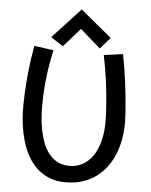

<svg xmlns="http://www.w3.org/2000/svg" viewBox="-62 -973 820 1045"><g transform="rotate(5 348.5 -450.5)"><path d="M629.9 -335Q630.4 -289.6 623.3 -245.4Q616.2 -201.2 600.6 -161.4Q585 -121.6 560.8 -88.1Q536.6 -54.7 503.7 -30Q470.7 -5.4 428.5 8.3Q386.2 22 335 22Q283.2 22 244.1 5.6Q205.1 -10.7 176 -38.8Q147 -66.9 127.2 -103.5Q107.4 -140.1 95.5 -180.7Q83.5 -221.2 77.6 -262.9Q71.8 -304.7 70.8 -342.8Q69.8 -391.1 72.8 -448.7Q75.2 -498 81.8 -563.5Q88.4 -628.9 102.1 -703.1L208 -688Q196.8 -639.6 189.9 -594.7Q183.1 -549.8 179.2 -510.3Q175.3 -470.7 174.1 -438Q172.9 -405.3 172.9 -381.8Q172.9 -354.5 175 -320.8Q177.2 -287.1 183.8 -252.2Q190.4 -217.3 202.4 -184.3Q214.4 -151.4 233.9 -125.7Q253.4 -100.1 281.7 -84.5Q310.1 -68.8 349.1 -68.8Q389.6 -68.8 422.4 -87.4Q455.1 -106 478 -140.6Q501 -175.3 512.9 -224.6Q524.9 -273.9 523.9 -335Q522.9 -383.8 518.1 -440.4Q514.2 -489.3 505.9 -552.2Q497.6 -615.2 482.9 -686L586.9 -700.2Q602.5 -619.6 610.8 -553Q619.1 -486.3 623.5 -437.5Q628.4 -380.9 629.9 -335ZM512.2 -781.7 458 -719.7 347.2 -816.9 256.8 -714.8 189 -757.8 341.8 -922.9Z"/></g></svg>

Font: McLaren
Style: Regular
Weight: 400
Designer: Astigmatic (AOETI)
Foundry: Astigmatic (AOETI)
Version: Version 1.000